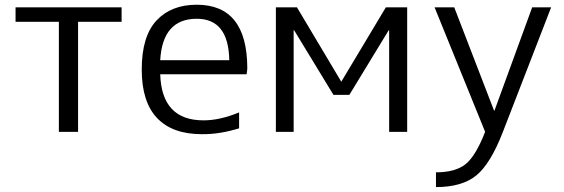

<svg xmlns="http://www.w3.org/2000/svg" viewBox="-20 -550 2353 801"><path d="M487.3 -459H305.7V0H225.6V-459H44.9V-519.5H487.3Z M977.5 -14.6Q895.5 10.7 822.3 9.8Q699.2 9.8 635.3 -57.6Q571.3 -125 571.3 -259.8Q571.3 -398.4 632.8 -464.4Q694.3 -530.3 800.8 -530.3Q1010.7 -530.3 1011.7 -266.6Q1011.7 -257.8 1008.8 -240.2H648.4Q654.3 -47.9 829.1 -47.9Q897.5 -47.9 977.5 -81.1ZM648.4 -298.8H936.5Q933.6 -471.7 800.8 -471.7Q658.2 -471.7 648.4 -298.8Z M1678.7 0H1603.5V-423.8H1601.6L1437.5 -154.3H1371.1L1207 -423.8H1205.1V0H1130.9V-519.5H1218.8L1403.3 -210H1404.3L1589.8 -519.5H1678.7Z M1793 -519.5H1875L2041 -88.9H2043L2200.2 -519.5H2279.3L2078.1 0Q2026.4 133.8 1966.8 182.1Q1907.2 230.5 1798.8 230.5V168.9Q1879.9 168.9 1922.4 134.8Q1964.8 100.6 2003.9 0Z"/></svg>

Font: Mgen+ 1c regular
Style: Regular
Weight: 400
Designer: [Source Han Sans]
Ryoko NISHIZUKA  (kana & ideographs); Paul D. Hunt (Latin, Greek & Cyrillic); Wenlong ZHANG  (bopomofo
Version: Version 1.059.20150602